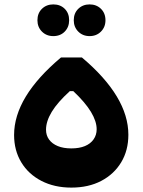

<svg xmlns="http://www.w3.org/2000/svg" viewBox="-20 -852 648 872"><path d="M257 -591H352Q563 -413 563 -240Q563 -169 530.5 -115Q498 -61 440 -30.5Q382 0 304 0Q227 0 168 -30.5Q109 -61 76.5 -115Q44 -169 44 -239Q44 -412 257 -591ZM297 -438Q241 -387 215 -344Q189 -301 189 -263Q189 -237 203 -218Q217 -199 242.5 -188.5Q268 -178 304 -178Q340 -178 365.5 -188.5Q391 -199 405 -219Q419 -239 419 -265Q419 -301 393 -344Q367 -387 313 -438ZM387 -688Q356 -688 335.5 -708.5Q315 -729 315 -760Q315 -792 335.5 -812Q356 -832 387 -832Q418 -832 438.5 -812Q459 -792 459 -760Q459 -729 438.5 -708.5Q418 -688 387 -688ZM222 -688Q191 -688 170.5 -708.5Q150 -729 150 -760Q150 -792 170.5 -812Q191 -832 222 -832Q254 -832 274 -812Q294 -792 294 -760Q294 -729 274 -708.5Q254 -688 222 -688Z"/></svg>

Font: Alexandria
Style: Bold
Weight: 700
Designer: Mohamed Gaber
Foundry: Kief Type Foundry
Version: Version 5.100